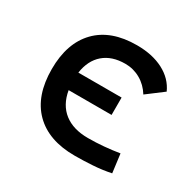

<svg xmlns="http://www.w3.org/2000/svg" viewBox="-122 -665 831 813"><g transform="rotate(30 293.0 -258.5)"><path d="M333 9.8Q205.6 9.8 136 -59.8Q66.4 -129.4 66.4 -259.8Q66.4 -386.7 134.5 -457Q202.6 -527.3 329.1 -527.3Q404.8 -527.3 458.7 -499.3Q512.7 -471.2 535.6 -419.9L456.1 -359.9Q434.1 -395.5 399.9 -415Q365.7 -434.6 325.2 -434.6Q260.3 -434.6 220.5 -400.4Q180.7 -366.2 171.4 -302.7H382.8V-217.8H172.9Q184.1 -151.9 228.3 -117.4Q272.5 -83 344.7 -83Q383.8 -83 422.1 -86.4Q460.4 -89.8 497.1 -95.7L508.8 -4.9Q466.3 3.9 421.4 6.8Q376.5 9.8 333 9.8Z"/></g></svg>

Font: Caskaydia Cove
Style: Regular
Weight: 400
Monospace: yes
Designer: Aaron Bell
Foundry: Saja Typeworks
Version: Version 4.300; ttfautohint (v1.8.3)